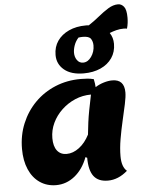

<svg xmlns="http://www.w3.org/2000/svg" viewBox="-66 -1081 875 1158"><g transform="rotate(-5 371.5 -502.0)"><path d="M451 -632Q375 -632 333 -667Q291 -702 291 -757Q291 -806 316 -842Q341 -878 385.5 -898.5Q430 -919 488 -919Q493 -919 497.5 -919Q502 -919 506 -918Q540 -940 571 -965.5Q602 -991 632.5 -1010Q663 -1029 693 -1029Q713 -1029 728 -1011Q743 -993 743 -944Q743 -928 741 -911.5Q739 -895 734 -878Q730 -879 724.5 -879.5Q719 -880 714 -880Q691 -880 669.5 -874.5Q648 -869 628 -861Q648 -832 648 -794Q648 -745 623 -708.5Q598 -672 553.5 -652Q509 -632 451 -632ZM453 -697Q482 -697 503 -727Q524 -757 524 -795Q524 -818 513 -835Q502 -852 464 -852Q457 -852 451.5 -851.5Q446 -851 438 -850Q420 -830 411.5 -806Q403 -782 403 -761Q403 -735 416.5 -716Q430 -697 453 -697ZM227 25Q171 25 128.5 -4Q86 -33 63 -86Q40 -139 40 -210Q40 -293 69.5 -364Q99 -435 151.5 -488Q204 -541 275 -570.5Q346 -600 429 -600Q453 -600 470.5 -598.5Q488 -597 508 -592Q514 -564 515 -543Q538 -558 566 -566.5Q594 -575 618 -575Q691 -575 691 -496Q691 -470 681.5 -425.5Q672 -381 659.5 -327.5Q647 -274 637.5 -218.5Q628 -163 628 -115Q628 -50 659 -24Q603 25 540 25Q482 25 454.5 -11Q427 -47 427 -123L417 -128Q390 -56 339.5 -15.5Q289 25 227 25ZM306 -157Q345 -157 382 -185Q419 -213 444 -262Q448 -301 452.5 -335.5Q457 -370 464.5 -409Q472 -448 483 -501Q432 -501 386.5 -481.5Q341 -462 305 -428Q269 -394 248.5 -350.5Q228 -307 228 -259Q228 -210 248.5 -183.5Q269 -157 306 -157Z"/></g></svg>

Font: Lemon
Style: Regular
Weight: 400
Designer: Eduardo Rodriguez Tunni
Foundry: Eduardo Rodriguez Tunni
Version: Version 1.003; ttfautohint (v1.8.4.7-5d5b);gftools[0.9.24]